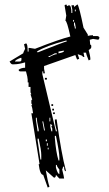

<svg xmlns="http://www.w3.org/2000/svg" viewBox="-20 -850 494 870"><path d="M146.5 -616.2Q150.4 -616.2 150.4 -612.3Q275.4 -662.1 282.2 -662.1V-666H278.3Q188.5 -642.6 146.5 -616.2ZM315.4 -748V-736.3Q319.3 -729.5 319.3 -720.7H323.2V-724.6L319.3 -748ZM311.5 -759.8V-752H315.4V-759.8ZM319.3 -806.6V-798.8H323.2V-806.6ZM233.4 -102.5V-90.8Q241.2 -61.5 249 -61.5V-82Q237.3 -95.7 237.3 -102.5ZM196.3 -180.7V-172.9H200.2V-180.7ZM192.4 -201.2V-189.5H196.3V-201.2ZM187.5 -217.8V-210H192.4V-217.8ZM150.4 -221.7V-213.9L163.1 -127H167V-148.4Q167 -168.9 155.3 -221.7ZM228.5 -234.4V-225.6Q233.4 -161.1 245.1 -123H249V-135.7Q249 -161.1 233.4 -234.4ZM208 -288.1V-275.4L212.9 -254.9H216.8V-267.6Q212.9 -275.4 212.9 -279.3Q216.8 -279.3 216.8 -283.2ZM171.9 -299.8 179.7 -258.8H183.6L175.8 -299.8ZM204.1 -316.4V-299.8H208V-316.4ZM142.6 -316.4V-308.6L150.4 -254.9H155.3V-262.7Q146.5 -303.7 146.5 -316.4ZM47.9 -571.3H68.4Q77.1 -571.3 77.1 -579.1V-587.9H73.2Q47.9 -578.1 47.9 -571.3ZM200.2 -595.7V-591.8H204.1Q227.5 -604.5 237.3 -604.5V-608.4H228.5Q208 -595.7 200.2 -595.7ZM245.1 -616.2V-608.4Q270.5 -612.3 270.5 -620.1H265.6ZM183.6 -497.1H192.4V-489.3H183.6ZM377.9 -687.5Q390.6 -690.4 401.4 -690.4V-686.5H421.9Q430.7 -684.6 430.7 -677.7L425.8 -669.9Q404.3 -673.8 401.4 -673.8Q393.6 -671.9 386.7 -669.9L388.7 -648.4Q393.6 -646.5 393.6 -641.6V-636.7Q393.6 -629.9 382.8 -624L381.8 -623Q389.6 -595.7 389.6 -580.1L381.8 -576.2Q370.1 -604.5 370.1 -611.3H358.4L362.3 -591.8H358.4Q356.4 -591.8 351.6 -597.7L332 -604.5L338.9 -584L331.1 -580.1Q328.1 -580.1 321.3 -600.6L179.7 -550.8V-538.1L183.6 -517.6H175.8V-526.4H171.9V-513.7L233.4 -254.9H237.3V-258.8Q228.5 -287.1 228.5 -308.6H237.3V-303.7Q257.8 -154.3 278.3 -78.1V-74.2Q270.5 -74.2 270.5 -94.7H265.6Q265.6 -89.8 261.7 -82Q270.5 -46.9 270.5 -41H249L233.4 -57.6Q233.4 -44.9 224.6 -44.9L187.5 -78.1Q196.3 -27.3 204.1 -3.9L196.3 0L175.8 -57.6Q161.1 -57.6 155.3 -106.4H159.2L122.1 -336.9H129.9Q126 -365.2 122.1 -374H126L122.1 -381.8V-394.5Q122.1 -398.4 126 -398.4L118.2 -422.9H122.1L118.2 -431.6V-456.1H109.4V-476.6H105.5V-489.3Q105.5 -499 97.7 -526.4H73.2Q64.5 -526.4 64.5 -534.2Q77.1 -543 93.8 -543V-567.4Q64.5 -558.6 43.9 -558.6H36.1Q30.3 -558.6 23.4 -571.3L85 -608.4Q85 -611.3 93.8 -628.9L88.9 -649.4L97.7 -653.3Q105.5 -653.3 105.5 -616.2H109.4V-632.8H114.3L138.7 -628.9Q248 -671.9 298.8 -684.6Q283.2 -755.9 276.4 -755.9L280.3 -779.3Q280.3 -783.2 272.5 -826.2L280.3 -830.1L284.2 -822.3L292 -826.2Q303.7 -826.2 303.7 -791H307.6V-806.6L303.7 -826.2H315.4V-818.4L331.1 -830.1Q338.9 -820.3 358.4 -724.6L377.9 -693.4ZM220.7 -340.8H228.5V-333H220.7ZM216.8 -357.4H224.6V-349.6H216.8ZM212.9 -377.9H220.7V-370.1H212.9Z"/></svg>

Font: Blackcraft
Style: Regular
Weight: 400
Designer: GGBotNet
Foundry: GGBotNet
Version: 1.00